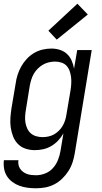

<svg xmlns="http://www.w3.org/2000/svg" viewBox="-26 -799 546 1032"><path d="M167 213Q144 213 121.5 210Q99 207 78.5 199.5Q58 192 40.5 179Q23 166 11.5 148Q0 130 -4 107.5Q-8 85 -5 62H73Q71 75 73.5 87Q76 99 82.5 108.5Q89 118 98.5 125Q108 132 119 136Q130 140 142.5 141.5Q155 143 167 143Q192 143 216.5 133.5Q241 124 258.5 104.5Q276 85 285.5 61Q295 37 299 13L315 -82Q303 -61 286.5 -43.5Q270 -26 249.5 -14Q229 -2 206.5 3Q184 8 161 8Q135 8 111 0Q87 -8 70 -25.5Q53 -43 44 -66.5Q35 -90 31.5 -115Q28 -140 30 -166.5Q32 -193 36 -219L58 -349Q61 -373 68.5 -396.5Q76 -420 88 -441.5Q100 -463 117.5 -482Q135 -501 157 -514Q179 -527 203 -532.5Q227 -538 250 -538Q274 -538 296 -531Q318 -524 334 -509Q350 -494 359 -473.5Q368 -453 372 -430L389 -530H467L376 24Q372 49 364 73.5Q356 98 342 120Q328 142 308.5 161Q289 180 265.5 192Q242 204 217 208.5Q192 213 167 213ZM204 -62Q219 -62 235 -65.5Q251 -69 265 -77Q279 -85 291 -97Q303 -109 311 -123Q319 -137 324 -152.5Q329 -168 331 -183L353 -313Q356 -331 357 -349Q358 -367 356 -384Q354 -401 348.5 -417Q343 -433 332 -445Q321 -457 304.5 -462.5Q288 -468 270 -468Q253 -468 236.5 -464Q220 -460 205 -451.5Q190 -443 177 -430Q164 -417 155.5 -402Q147 -387 142 -370.5Q137 -354 134 -338L113 -208Q110 -191 109 -173Q108 -155 111 -138.5Q114 -122 121 -107Q128 -92 140.5 -81.5Q153 -71 169.5 -66.5Q186 -62 203 -62ZM279 -586 234 -634 390 -779 446 -721Z"/></svg>

Font: Iosevka Curly Oblique
Style: Regular
Weight: 400
Italic angle: -9°
Monospace: yes
Designer: Belleve Invis
Foundry: Belleve Invis
Version: Version 11.1.0; ttfautohint (v1.8.3)